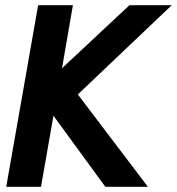

<svg xmlns="http://www.w3.org/2000/svg" viewBox="-20 -720 682 740"><path d="M127 -700H261L219 -457L479 -700H642L280 -356L550 0H386L186 -274L138 0H4Z"/></svg>

Font: Niramit
Style: Bold Italic
Weight: 700
Italic angle: -10°
Designer: Katatrad Aksorn Co.,Ltd.
Foundry: Cadson Demak Co.,Ltd.
Version: Version 1.001; ttfautohint (v1.6)